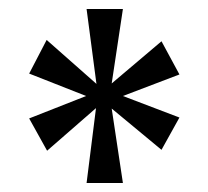

<svg xmlns="http://www.w3.org/2000/svg" viewBox="-20 -819 464 428"><path d="M194 -578 173 -411H254L229 -577L340 -485L380 -557L254 -605L380 -653L340 -727L229 -633L254 -799H173L195 -632L84 -730L45 -655L172 -605L45 -555L85 -483Z"/></svg>

Font: Noto Serif Sinhala ExtraCondensed Medium
Style: Regular
Weight: 500
Width: 2
Designer: Jelle Bosma - Monotype Design Team
Foundry: Monotype Imaging Inc.
Version: Version 2.007